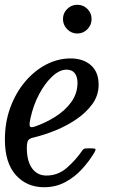

<svg xmlns="http://www.w3.org/2000/svg" viewBox="-28 -775 475 805"><path d="M-7.5 -190Q-7.5 -262 15.2 -324Q38 -386 77 -432.2Q116 -478.5 165.2 -504.2Q214.5 -530 268 -530Q320.5 -530 353 -501.8Q385.5 -473.5 385.5 -419.5Q385.5 -375.5 359.8 -339.5Q334 -303.5 293 -275.5Q252 -247.5 204.5 -228.2Q157 -209 113 -198.5Q96.5 -195 90.5 -187Q84.5 -179 84.5 -155Q84.5 -99.5 106.5 -69.2Q128.5 -39 166.5 -39Q215.5 -39 252.8 -71.8Q290 -104.5 317 -144Q321 -150 325.2 -151.5Q329.5 -153 340.5 -153H355Q369 -153 371.8 -150.2Q374.5 -147.5 368 -136Q346 -99 315.2 -65.5Q284.5 -32 244.8 -11Q205 10 157 10Q84 10 38.2 -41.2Q-7.5 -92.5 -7.5 -190ZM117 -244Q162.5 -259.5 203.8 -285.5Q245 -311.5 270.8 -347Q296.5 -382.5 297 -427Q297 -453 285.5 -468Q274 -483 251 -483Q221.5 -483 190.8 -454.2Q160 -425.5 135.5 -379Q111 -332.5 99.5 -278Q95 -258 96.5 -248Q98 -238 117 -244ZM296 -634.5Q271.5 -634.5 253.8 -652.5Q236 -670.5 236 -695Q236 -720 253.8 -737.5Q271.5 -755 296 -755Q321 -755 338.5 -737.5Q356 -720 356 -695Q356 -670.5 338.5 -652.5Q321 -634.5 296 -634.5Z"/></svg>

Font: Besley* Narrow
Style: Italic
Weight: 400
Width: 4
Italic angle: -13°
Designer: Owen Earl
Foundry: indestructible type*
Version: Version 3.000; ttfautohint (v1.8.3)